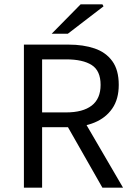

<svg xmlns="http://www.w3.org/2000/svg" viewBox="-20 -861 609 881"><path d="M89.7 0V-656.3H295.2Q362.1 -656.3 413.8 -638.8Q465.6 -621.2 495.2 -580.6Q524.9 -540 524.9 -471.6Q524.9 -406.2 495.2 -363.2Q465.6 -320.2 413.8 -298.8Q362.1 -277.4 295.2 -277.4H173.2V0ZM173.2 -345.2H283.2Q360.2 -345.2 400.9 -376.6Q441.6 -408.1 441.6 -471.6Q441.6 -536.4 400.9 -562.5Q360.2 -588.6 283.2 -588.6H173.2ZM449.8 0 278.8 -300.3 344.2 -343.5 544.5 0ZM217.2 -706.3 349.8 -841H450L455 -831.9L291.4 -706.3Z"/></svg>

Font: SourceSans3VF
Style: Regular
Weight: 200
Designer: Paul D. Hunt
Foundry: Adobe
Version: Version 3.052;hotconv 1.1.0;makeotfexe 2.6.0